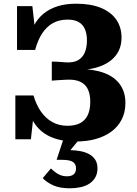

<svg xmlns="http://www.w3.org/2000/svg" viewBox="-20 -748 742 1038"><path d="M390 17Q315 17 260 -5.5Q205 -28 171.5 -74Q138 -120 124 -192L166 -166L147 5H63V-232H161Q176 -181 201.5 -144.5Q227 -108 263 -88Q299 -68 345 -68Q385 -68 412.5 -82Q440 -96 454 -125Q468 -154 468 -198Q468 -238 455 -265.5Q442 -293 413 -306.5Q384 -320 336 -317Q324 -316 311 -315.5Q298 -315 285 -314Q272 -313 260 -312V-415Q272 -415 284 -414.5Q296 -414 308.5 -413Q321 -412 333 -411Q377 -408 402 -422.5Q427 -437 438.5 -464.5Q450 -492 450 -530Q450 -565 439 -590.5Q428 -616 405 -629Q382 -642 346 -642Q300 -642 266 -623Q232 -604 208 -567.5Q184 -531 170 -478H72V-715H155L174 -544L132 -514Q142 -568 163 -608.5Q184 -649 216.5 -675Q249 -701 292.5 -714.5Q336 -728 391 -728Q471 -728 525.5 -705.5Q580 -683 608.5 -642Q637 -601 637 -545Q637 -489 607.5 -450Q578 -411 523 -390Q468 -369 392 -369L433 -400V-341L403 -375Q485 -375 542 -354Q599 -333 628.5 -291.5Q658 -250 658 -192Q658 -141 638 -102Q618 -63 582 -36.5Q546 -10 497.5 3.5Q449 17 390 17ZM417 -5 348 79 344 64Q397 63 433 73.5Q469 84 488 106Q507 128 507 161Q507 191 495 211.5Q483 232 463 245Q443 258 415.5 264Q388 270 357 270Q304 270 269 254.5Q234 239 211 215L255 163Q265 172 277.5 182Q290 192 306 198.5Q322 205 342 205Q367 205 379 194Q391 183 391 162Q391 140 375 128Q359 116 313 116H286L326 -5Z"/></svg>

Font: Roboto Serif
Style: Bold
Weight: 700
Designer: Greg Gazdowicz
Foundry: Commercial Type
Version: Version 1.008